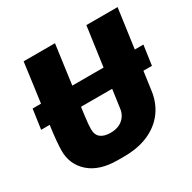

<svg xmlns="http://www.w3.org/2000/svg" viewBox="-154 -842 1009 1007"><g transform="rotate(-30 350.0 -338.0)"><path d="M29 -448H700L683 -329H12ZM281 10Q171 10 110.5 -43Q50 -96 50 -180Q50 -192 51 -207Q52 -222 53.5 -242Q55 -262 58.5 -289Q62 -316 67 -353Q72 -390 78.5 -438Q85 -486 93.5 -547.5Q102 -609 112 -686H302Q287 -577 276.5 -500Q266 -423 259 -370.5Q252 -318 247.5 -285Q243 -252 241.5 -232.5Q240 -213 240 -201Q240 -166 261 -149.5Q282 -133 320 -133Q367 -133 395 -157.5Q423 -182 427 -221L492 -686H681L616 -218Q607 -149 569.5 -98Q532 -47 469 -18.5Q406 10 318 10Z"/></g></svg>

Font: Chivo Medium ExtraBold
Style: Italic
Weight: 800
Italic angle: -8.05°
Version: Version 2.002